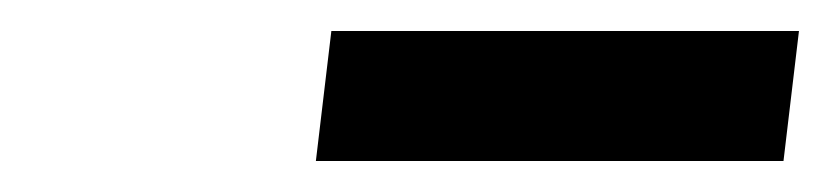

<svg xmlns="http://www.w3.org/2000/svg" viewBox="-20 -707 540 124"><path d="M184 -603 194 -687H496L486 -603Z"/></svg>

Font: Expletus Sans
Style: Italic
Weight: 400
Italic angle: -7°
Designer: Jasper de Waard
Foundry: Designtown
Version: Version 7.500